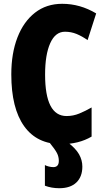

<svg xmlns="http://www.w3.org/2000/svg" viewBox="-20 -744 547 1004"><path d="M319.8 -578.1Q269.5 -578.1 242.7 -518.3Q215.8 -458.5 215.8 -354Q215.8 -137.2 328.1 -137.2Q362.8 -137.2 394.8 -150.4Q426.8 -163.6 459 -182.1V-29.8Q391.6 9.8 300.8 9.8Q173.3 9.8 106.2 -84.2Q39.1 -178.2 39.1 -355Q39.1 -465.3 71.3 -548.3Q103.5 -631.3 163.1 -677.7Q222.7 -724.1 305.2 -724.1Q398.9 -724.1 482.9 -673.8L438 -534.2Q409.7 -554.2 380.9 -566.2Q352.1 -578.1 319.8 -578.1ZM287.6 97.2Q287.6 75.7 278.1 56.9Q268.6 38.1 237.8 0H334Q376 32.2 393.3 62.7Q410.6 93.3 410.6 127Q410.6 180.2 379.4 210.2Q348.1 240.2 290 240.2Q249.5 240.2 214.8 227.1V119.1Q222.2 123.5 235.1 126.7Q248 129.9 258.8 129.9Q287.6 129.9 287.6 97.2Z"/></svg>

Font: Open Sans Condensed ExtraBold
Style: Regular
Weight: 800
Width: 3
Designer: Monotype Design Team
Foundry: Monotype Imaging Inc.
Version: Version 3.000; ttfautohint (v1.8.4)